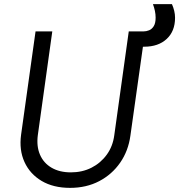

<svg xmlns="http://www.w3.org/2000/svg" viewBox="-20 -897 867 929"><path d="M82 -245 152 -745H233L163 -243Q156 -189 173.5 -148.5Q191 -108 229.5 -85.5Q268 -63 323 -63Q378 -63 422.5 -85.5Q467 -108 496.5 -148.5Q526 -189 533 -243L603 -745H682L611 -241Q601 -167 561.5 -110Q522 -53 460 -20.5Q398 12 319 12Q238 12 181.5 -21.5Q125 -55 98.5 -113Q72 -171 82 -245ZM651 -671 662 -745H674Q688 -745 701.5 -750.5Q715 -756 724 -770.5Q733 -785 733 -812Q733 -828 729.5 -844.5Q726 -861 720 -877H812Q819 -861 823 -844.5Q827 -828 827 -811Q827 -746 786.5 -708.5Q746 -671 678 -671Z"/></svg>

Font: Kosmopol Plus Jakarta Sans Italic It
Style: Regular
Weight: 400
Italic angle: -8.04999°
Designer: Gumpita Rahayu
Foundry: Tokotype
Version: Version 2.006